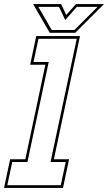

<svg xmlns="http://www.w3.org/2000/svg" viewBox="-62 -928 534 948"><path d="M-42 0 -12 -141.5H63L162 -608.5H87L117 -750H333L204 -141.5H279L249 0ZM-26 -13.5H238L262.5 -128H187.5L317 -736.5H128L103.5 -622H178.5L73.5 -128H-1.5ZM183.5 -766 101.5 -908H240L265 -854L313 -908H451.5L309.5 -766ZM193.5 -780H305.5L419.5 -894H317.5L260 -829L229.5 -894H127.5Z"/></svg>

Font: Tourney Condensed Thin
Style: Italic
Weight: 100
Width: 3
Italic angle: -12°
Designer: Tyler Finck
Foundry: Etcetera Type Co
Version: Version 1.010; ttfautohint (v1.8.3)